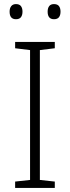

<svg xmlns="http://www.w3.org/2000/svg" viewBox="-20 -919 342 939"><path d="M248 0H54V-31L127 -39V-674L54 -683V-714H248V-683L175 -674V-39L248 -31ZM27 -862Q27 -879 35 -889Q43 -899 58 -899Q75 -899 82.5 -889Q90 -879 90 -862Q90 -845 82.5 -835Q75 -825 58 -825Q27 -825 27 -862ZM213 -862Q213 -879 220.5 -889Q228 -899 244 -899Q261 -899 268.5 -889Q276 -879 276 -862Q276 -845 268.5 -835Q261 -825 244 -825Q213 -825 213 -862Z"/></svg>

Font: Noto Sans Thaana ExtraLight
Style: Regular
Weight: 200
Designer: David Williams
Foundry: Google Inc.
Version: Version 3.001; ttfautohint (v1.8.4.7-5d5b)